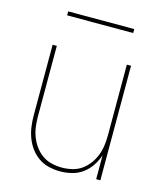

<svg xmlns="http://www.w3.org/2000/svg" viewBox="-105 -756 710 842"><g transform="rotate(15 250.0 -335.5)"><path d="M247 8Q221 8 195.5 2Q170 -4 149 -18.5Q128 -33 112.5 -54Q97 -75 88 -99Q79 -123 75.5 -148.5Q72 -174 72 -200V-520H91V-200Q91 -177 94 -153.5Q97 -130 105.5 -108Q114 -86 128 -67Q142 -48 161 -34.5Q180 -21 203.5 -15.5Q227 -10 250 -10Q273 -10 296.5 -15.5Q320 -21 339 -34.5Q358 -48 372 -67Q386 -86 394.5 -108Q403 -130 406 -153.5Q409 -177 409 -200V-520H428V0H409V-108Q400 -82 385 -59.5Q370 -37 348 -21Q326 -5 299.5 1.5Q273 8 247 8ZM100 -661V-679H400V-661Z"/></g></svg>

Font: Iosevka SS04 Thin
Style: Regular
Weight: 100
Monospace: yes
Designer: Belleve Invis
Foundry: Belleve Invis
Version: Version 19.0.0; ttfautohint (v1.8.4)